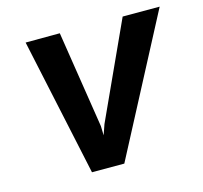

<svg xmlns="http://www.w3.org/2000/svg" viewBox="-83 -620 753 712"><g transform="rotate(-15 293.5 -264.5)"><path d="M262.2 -156.7 263.2 -121.1 276.9 -160.6 445.3 -528.3H587.4L310.1 0H186L72.8 -528.3L204.1 -528.8Z"/></g></svg>

Font: Roboto Mono
Style: Bold Italic
Weight: 700
Designer: Google
Version: Version 2.000985; 2015; ttfautohint (v1.3)